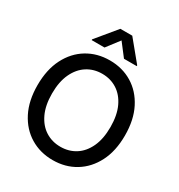

<svg xmlns="http://www.w3.org/2000/svg" viewBox="-218 -1094 1162 1247"><g transform="rotate(30 363.0 -470.0)"><path d="M363.3 9.8Q269 9.8 194.8 -35.2Q120.6 -80.1 77.9 -163.6Q35.2 -247.1 35.2 -363.3Q35.2 -480 77.9 -563.7Q120.6 -647.5 194.8 -692.4Q269 -737.3 363.3 -737.3Q457.5 -737.3 531.5 -692.4Q605.5 -647.5 648.2 -563.7Q690.9 -480 690.9 -363.3Q690.9 -247.1 648.2 -163.6Q605.5 -80.1 531.5 -35.2Q457.5 9.8 363.3 9.8ZM363.3 -90.3Q426.3 -90.3 475.6 -121.6Q524.9 -152.8 553.5 -213.9Q582 -274.9 582 -363.3Q582 -452.1 553.5 -513.2Q524.9 -574.2 475.6 -605.7Q426.3 -637.2 363.3 -637.2Q300.8 -637.2 251.2 -605.7Q201.7 -574.2 172.9 -513.2Q144 -452.1 144 -363.3Q144 -274.9 172.9 -213.9Q201.7 -152.8 251.2 -121.6Q300.8 -90.3 363.3 -90.3ZM436 -792 362.8 -887.2 290 -792H193.8V-797.9L318.4 -948.7H407.7L531.7 -797.9V-792Z"/></g></svg>

Font: Inter Tight Medium
Style: Regular
Weight: 500
Designer: Rasmus Andersson
Foundry: rsms
Version: Version 3.004; ttfautohint (v1.8.4.7-5d5b)